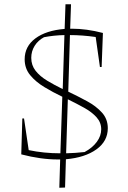

<svg xmlns="http://www.w3.org/2000/svg" viewBox="-20 -743 602 903"><path d="M252 7Q172 7 80 -17L85 -186H93L115 -37Q186 -22 264 -22L273 -288Q229 -309 188.5 -333.5Q148 -358 122 -389.5Q96 -421 96 -464Q96 -525 146.5 -562.5Q197 -600 284 -607L288 -723H314L310 -608Q314 -608 318 -608Q387 -608 464 -588L458 -428H450L430 -569Q367 -578 309 -578L301 -312Q347 -290 389.5 -267Q432 -244 459.5 -213.5Q487 -183 487 -140Q487 -79 433.5 -40.5Q380 -2 290 6L286 139L259 140L263 7Q258 7 252 7ZM127 -471Q127 -436 147.5 -410Q168 -384 202 -363.5Q236 -343 275 -324L283 -578Q233 -577 187 -568Q159 -553 143 -527.5Q127 -502 127 -471ZM456 -135Q456 -167 434 -191.5Q412 -216 376 -236Q340 -256 299 -276L291 -22Q334 -23 378 -28Q415 -48 435.5 -76Q456 -104 456 -135Z"/></svg>

Font: Piazzolla Thin
Style: Regular
Weight: 100
Designer: Juan Pablo del Peral
Foundry: Huerta Tipografica
Version: Version 1.330